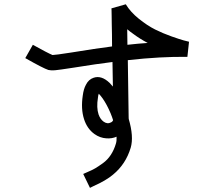

<svg xmlns="http://www.w3.org/2000/svg" viewBox="-20 -827 1040 916"><path d="M329.1 -503.9Q259.8 -493.2 241.7 -491.7Q223.6 -490.2 210.9 -493.2Q186.5 -501 100.6 -549.8L136.7 -613.3Q205.1 -575.2 230.5 -564.5Q243.2 -564.5 318.4 -576.2Q437.5 -595.7 514.6 -605.5Q514.6 -632.8 514.2 -661.6Q513.7 -690.4 513.2 -711.9Q512.7 -733.4 512.7 -750.5Q512.7 -767.6 512.2 -777.3Q511.7 -787.1 511.7 -787.1L580.1 -806.6Q602.5 -769.5 642.6 -737.3Q682.6 -705.1 719.7 -686.5Q756.8 -668 798.3 -653.3Q839.8 -638.7 856.4 -634.3Q873 -629.9 881.8 -627.9L874 -555.7Q748 -557.6 589.8 -540Q592.8 -321.3 593.8 -265.6Q594.7 -262.7 593.8 -260.7Q619.1 -174.8 603.5 -122.1Q580.1 -43.9 519.5 5.9Q486.3 34.2 424.8 61.5Q413.1 67.4 409.2 69.3L377 2.9Q382.8 1 394.5 -4.9Q419.9 -15.6 434.1 -23.9Q448.2 -32.2 470.7 -48.3Q493.2 -64.5 508.8 -88.4Q524.4 -112.3 533.2 -142.6Q537.1 -155.3 536.1 -174.8Q513.7 -165 487.3 -167Q457 -168.9 430.7 -187.5Q395.5 -212.9 380.9 -258.8Q365.2 -307.6 375 -372.1Q378.9 -402.3 389.6 -421.9Q402.3 -448.2 426.8 -456.1Q463.9 -468.8 502.9 -431.6Q510.7 -423.8 518.6 -414.1Q517.6 -467.8 516.6 -531.2Q444.3 -522.5 329.1 -503.9ZM616.2 -665Q600.6 -675.8 586.9 -687.5Q586.9 -664.1 587.9 -613.3Q638.7 -619.1 684.6 -622.1Q647.5 -641.6 616.2 -665ZM509.8 -243.2Q517.6 -247.1 519.5 -253.9Q514.6 -269.5 507.8 -286.1Q490.2 -328.1 469.7 -357.4Q460 -371.1 451.2 -379.9Q448.2 -372.1 447.3 -361.3Q439.5 -313.5 450.2 -281.2Q458 -258.8 473.6 -247.1Q492.2 -233.4 509.8 -243.2Z"/></svg>

Font: irohakakuC Regular
Style: Regular
Weight: 400
Designer: [Source Han Sans]
Ryoko NISHIZUKA Ë•øÂ°öÊ∂ºÂ≠ê (kana & ideographs); Paul D. Hunt (Latin, Greek & Cyrillic); Wenlong ZHAN
Version: Version 1.001.20160904